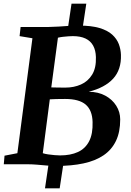

<svg xmlns="http://www.w3.org/2000/svg" viewBox="-20 -889 707 1039"><path d="M285.5 9Q261.5 9 234.2 6.8Q207 4.5 180.8 2.2Q154.5 0 134 0H0.5L4.5 -46.5L74 -60L155.5 -682L86 -693.5L91.5 -743H242.5Q271.5 -743.5 297.8 -745.2Q324 -747 350.8 -748.8Q377.5 -750.5 408 -750.5Q474.5 -750.5 518.2 -737.5Q562 -724.5 587 -701.8Q612 -679 622.8 -650.8Q633.5 -622.5 634.5 -592Q637 -512 592.2 -463.2Q547.5 -414.5 460 -392.5Q511.5 -392 549.5 -371.5Q587.5 -351 609 -317Q630.5 -283 630.5 -242.5Q630.5 -174.5 607.5 -126.5Q584.5 -78.5 540.2 -48.5Q496 -18.5 431.8 -4.8Q367.5 9 285.5 9ZM335 -415Q380 -415 418 -431.8Q456 -448.5 478.5 -485Q501 -521.5 499 -580Q498 -617 484 -642.2Q470 -667.5 442.8 -680.5Q415.5 -693.5 374 -693.5Q364.5 -693.5 350.2 -692.5Q336 -691.5 320.8 -689.8Q305.5 -688 293.5 -685L257.5 -416Q278.5 -415.5 297.2 -415.2Q316 -415 335 -415ZM305 -48Q362 -48 402 -66.5Q442 -85 462.5 -125Q483 -165 481 -228.5Q479.5 -292 444 -322.8Q408.5 -353.5 332.5 -353.5Q304 -353.5 285.5 -353Q267 -352.5 249.5 -351.5L211.5 -60Q223.5 -56 240.8 -53.5Q258 -51 275.8 -49.5Q293.5 -48 305 -48ZM223.5 130 245.5 -19H325.5L303 130ZM345 -720 367 -869H447L424.5 -720Z"/></svg>

Font: Merriweather
Style: Bold Italic
Weight: 700
Italic angle: -7.8°
Version: Version 2.101